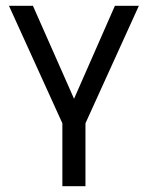

<svg xmlns="http://www.w3.org/2000/svg" viewBox="-20 -645 512 665"><path d="M222 -270 378 -625H461L276 -218V0H196V-218L11 -625H94L251 -270Z"/></svg>

Font: Changa ExtraLight Light
Style: Regular
Weight: 300
Version: Version 3.002; ttfautohint (v1.8.2)